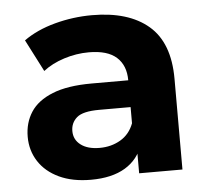

<svg xmlns="http://www.w3.org/2000/svg" viewBox="-45 -594 706 648"><g transform="rotate(-5 308.5 -269.5)"><path d="M401.5 0V-104.8L392.2 -128.4V-316.1Q392.2 -366.3 361.6 -393.9Q331.1 -421.6 267.6 -421.6Q225.2 -421.6 183.6 -408.3Q142 -395 112.6 -371.9L56.8 -480.5Q101.2 -512.3 163.1 -528.9Q225 -545.5 289 -545.5Q412.5 -545.5 480.3 -487.7Q548.2 -429.8 548.2 -307.3V0ZM238.1 7.6Q175.3 7.6 130.3 -13.6Q85.3 -34.8 61.4 -71.8Q37.5 -108.8 37.5 -155.2Q37.5 -202.7 60.9 -238.8Q84.2 -274.9 135.2 -295.4Q186.2 -315.9 268.2 -315.9H410.5V-225.1H285.5Q230.2 -225.1 209.7 -207.2Q189.3 -189.4 189.3 -161.6Q189.3 -132.3 212.6 -114.7Q235.8 -97 276.5 -97Q315.8 -97 347.1 -115.3Q378.3 -133.5 392.2 -170.2L415.7 -97.7Q399.1 -46.4 354.1 -19.4Q309.1 7.6 238.1 7.6Z"/></g></svg>

Font: Montserrat Thin
Style: Regular
Weight: 100
Designer: Julieta Ulanovsky
Foundry: Julieta Ulanovsky
Version: Version 9.000